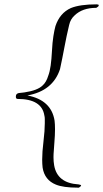

<svg xmlns="http://www.w3.org/2000/svg" viewBox="-20 -751 474 883"><path d="M338 112Q271 112 237 98Q185 77 176 20Q175 12 174.5 2.5Q174 -7 174 -17Q174 -52 180 -101Q186 -151 186 -184Q186 -195 186 -204Q186 -213 184 -220Q172 -296 61 -296Q54 -296 53 -304V-308Q53 -320 66 -323Q74 -324 92 -326Q153 -335 176 -358Q193 -373 202 -403Q209 -421 213 -449.5Q217 -478 219 -517Q221 -556 225.5 -584.5Q230 -613 235 -631Q255 -691 306 -714Q348 -731 424 -731Q434 -731 434 -727V-726Q434 -721 423 -715Q359 -715 323 -680Q314 -672 307.5 -661Q301 -650 298 -636Q286 -586 276.5 -535Q267 -484 256 -433Q223 -333 106 -312Q216 -291 231 -196Q232 -188 232.5 -178Q233 -168 233 -157Q233 -130 230 -94Q229 -75 227.5 -58.5Q226 -42 226 -28Q226 -8 229 9Q243 91 341 97Q352 99 353 101Q353 106 343 112Z"/></svg>

Font: Updock
Style: Regular
Weight: 400
Designer: Robert E. Leuschke
Foundry: Robert E. Leuschke
Version: Version 1.010; ttfautohint (v1.8.4.7-5d5b)